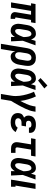

<svg xmlns="http://www.w3.org/2000/svg" viewBox="1506 -2318 1027 4078"><g transform="rotate(90 2019.0 -278.5)"><path d="M348 8Q332 8 316.5 6Q301 4 287 -2.5Q273 -9 262 -19Q251 -29 244.5 -42.5Q238 -56 237 -72Q236 -88 239 -104L292 -425H211L141 0H30L100 -425H49L65 -520H470L454 -425H403L350 -104Q349 -97 353 -92Q357 -87 364 -87H381L380 8Z M638 8Q611 8 585 1Q559 -6 539 -22Q519 -38 507 -61Q495 -84 489.5 -110Q484 -136 485 -164Q486 -192 491 -219L512 -345Q516 -368 522.5 -391Q529 -414 541 -435Q553 -456 570.5 -474.5Q588 -493 609 -505.5Q630 -518 653.5 -523Q677 -528 700 -528Q723 -528 743 -520Q763 -512 777.5 -497Q792 -482 801.5 -463.5Q811 -445 818 -424Q825 -448 832.5 -472Q840 -496 848 -520H942Q918 -452 894 -384.5Q870 -317 845 -250Q849 -187 851.5 -124.5Q854 -62 858 0H764Q764 -20 764.5 -40.5Q765 -61 765 -81Q754 -64 741 -48Q728 -32 712 -19Q696 -6 676.5 1Q657 8 638 8ZM639 -87Q652 -87 666 -94.5Q680 -102 690 -112.5Q700 -123 707.5 -135.5Q715 -148 722.5 -161Q730 -174 735.5 -187Q741 -200 746.5 -213.5Q752 -227 757.5 -240Q763 -253 767 -267Q767 -284 765.5 -300.5Q764 -317 762.5 -333.5Q761 -350 757.5 -366Q754 -382 748 -396.5Q742 -411 729.5 -422Q717 -433 700 -433Q689 -433 678 -428.5Q667 -424 658 -415.5Q649 -407 643 -396.5Q637 -386 632.5 -374.5Q628 -363 625 -352Q622 -341 620 -330L599 -204Q597 -192 596.5 -180Q596 -168 596 -156Q596 -144 597.5 -132.5Q599 -121 603.5 -110.5Q608 -100 617.5 -93.5Q627 -87 639 -87Z M910 215 1003 -345Q1007 -369 1015 -392.5Q1023 -416 1036 -438Q1049 -460 1068.5 -478Q1088 -496 1110.5 -507.5Q1133 -519 1157.5 -523.5Q1182 -528 1206 -528Q1235 -528 1263 -522Q1291 -516 1313 -501Q1335 -486 1350.5 -463.5Q1366 -441 1373 -414Q1380 -387 1379.5 -358.5Q1379 -330 1375 -301L1354 -175Q1350 -153 1344 -131.5Q1338 -110 1328 -89.5Q1318 -69 1303.5 -50.5Q1289 -32 1270 -18.5Q1251 -5 1228.5 1.5Q1206 8 1184 8Q1162 8 1142.5 1.5Q1123 -5 1108 -19Q1093 -33 1084.5 -52Q1076 -71 1072 -91L1021 215ZM1154 -87Q1172 -87 1189.5 -96Q1207 -105 1218.5 -121Q1230 -137 1236 -154.5Q1242 -172 1245 -190L1266 -316Q1268 -329 1269 -342.5Q1270 -356 1268.5 -369Q1267 -382 1263 -394Q1259 -406 1251 -415Q1243 -424 1230.5 -428.5Q1218 -433 1205 -433Q1186 -433 1168 -424Q1150 -415 1138.5 -399.5Q1127 -384 1120.5 -366Q1114 -348 1111 -330L1093 -217Q1090 -202 1089 -188Q1088 -174 1089 -160Q1090 -146 1093.5 -132.5Q1097 -119 1105.5 -108.5Q1114 -98 1126.5 -92.5Q1139 -87 1154 -87Z M1588 8Q1561 8 1535 1Q1509 -6 1489 -22Q1469 -38 1457 -61Q1445 -84 1439.5 -110Q1434 -136 1435 -164Q1436 -192 1441 -219L1462 -345Q1466 -368 1472.5 -391Q1479 -414 1491 -435Q1503 -456 1520.5 -474.5Q1538 -493 1559 -505.5Q1580 -518 1603.5 -523Q1627 -528 1650 -528Q1673 -528 1693 -520Q1713 -512 1727.5 -497Q1742 -482 1751.5 -463.5Q1761 -445 1768 -424Q1775 -448 1782.5 -472Q1790 -496 1798 -520H1892Q1868 -452 1844 -384.5Q1820 -317 1795 -250Q1799 -187 1801.5 -124.5Q1804 -62 1808 0H1714Q1714 -20 1714.5 -40.5Q1715 -61 1715 -81Q1704 -64 1691 -48Q1678 -32 1662 -19Q1646 -6 1626.5 1Q1607 8 1588 8ZM1589 -87Q1602 -87 1616 -94.5Q1630 -102 1640 -112.5Q1650 -123 1657.5 -135.5Q1665 -148 1672.5 -161Q1680 -174 1685.5 -187Q1691 -200 1696.5 -213.5Q1702 -227 1707.5 -240Q1713 -253 1717 -267Q1717 -284 1715.5 -300.5Q1714 -317 1712.5 -333.5Q1711 -350 1707.5 -366Q1704 -382 1698 -396.5Q1692 -411 1679.5 -422Q1667 -433 1650 -433Q1639 -433 1628 -428.5Q1617 -424 1608 -415.5Q1599 -407 1593 -396.5Q1587 -386 1582.5 -374.5Q1578 -363 1575 -352Q1572 -341 1570 -330L1549 -204Q1547 -192 1546.5 -180Q1546 -168 1546 -156Q1546 -144 1547.5 -132.5Q1549 -121 1553.5 -110.5Q1558 -100 1567.5 -93.5Q1577 -87 1589 -87ZM1689 -574 1637 -626 1795 -772 1858 -708Z M1975 215 2013 -15Q2020 -58 2019.5 -99Q2019 -140 2014.5 -181Q2010 -222 2001.5 -261Q1993 -300 1982.5 -338.5Q1972 -377 1959 -414.5Q1946 -452 1928 -487L2027 -528Q2046 -490 2060.5 -449.5Q2075 -409 2087.5 -368Q2100 -327 2109.5 -284Q2119 -241 2123 -197Q2141 -230 2157.5 -263.5Q2174 -297 2188.5 -330.5Q2203 -364 2215 -398.5Q2227 -433 2233 -468L2242 -520H2353L2344 -468Q2337 -427 2322 -386.5Q2307 -346 2289 -306.5Q2271 -267 2251 -228.5Q2231 -190 2210 -151.5Q2189 -113 2167 -75.5Q2145 -38 2122 0L2086 215Z M2580 8Q2553 8 2527 4.5Q2501 1 2476.5 -8Q2452 -17 2431.5 -33Q2411 -49 2398.5 -71Q2386 -93 2382.5 -119.5Q2379 -146 2383 -173Q2386 -191 2393.5 -208.5Q2401 -226 2414.5 -239Q2428 -252 2445 -261Q2462 -270 2479 -276Q2466 -286 2456 -299.5Q2446 -313 2440.5 -329Q2435 -345 2434.5 -363Q2434 -381 2437 -399Q2440 -419 2449 -439Q2458 -459 2473 -474.5Q2488 -490 2507 -500.5Q2526 -511 2546 -517.5Q2566 -524 2586.5 -526Q2607 -528 2627 -528Q2650 -528 2672 -525.5Q2694 -523 2714.5 -516.5Q2735 -510 2753 -498.5Q2771 -487 2783 -470Q2795 -453 2799 -431Q2803 -409 2800 -387L2799 -380H2689V-382Q2691 -394 2686.5 -405Q2682 -416 2672.5 -422.5Q2663 -429 2651 -431Q2639 -433 2627 -433Q2614 -433 2601.5 -431Q2589 -429 2577 -423.5Q2565 -418 2556 -406.5Q2547 -395 2545 -383Q2543 -369 2546 -355.5Q2549 -342 2558.5 -333Q2568 -324 2581 -321Q2594 -318 2609 -318H2664L2649 -223H2594Q2583 -223 2572 -222Q2561 -221 2550.5 -218.5Q2540 -216 2530.5 -211Q2521 -206 2512 -198.5Q2503 -191 2498.5 -181Q2494 -171 2492 -161Q2489 -143 2495.5 -127Q2502 -111 2515.5 -102Q2529 -93 2546 -90Q2563 -87 2581 -87Q2596 -87 2612 -89.5Q2628 -92 2643 -98.5Q2658 -105 2671 -116Q2684 -127 2692 -141L2784 -98Q2769 -72 2746 -50.5Q2723 -29 2695.5 -15.5Q2668 -2 2638.5 3Q2609 8 2580 8Z M3138 0Q3117 0 3095.5 -3.5Q3074 -7 3056 -17Q3038 -27 3025 -42.5Q3012 -58 3005.5 -77.5Q2999 -97 2999 -119Q2999 -141 3003 -162L3046 -425H2916L2932 -520H3303L3287 -425H3157L3111 -147Q3110 -138 3110 -129Q3110 -120 3112.5 -112Q3115 -104 3122 -99.5Q3129 -95 3138 -95H3226L3227 0Z M3488 8Q3461 8 3435 1Q3409 -6 3389 -22Q3369 -38 3357 -61Q3345 -84 3339.5 -110Q3334 -136 3335 -164Q3336 -192 3341 -219L3362 -345Q3366 -368 3372.5 -391Q3379 -414 3391 -435Q3403 -456 3420.5 -474.5Q3438 -493 3459 -505.5Q3480 -518 3503.5 -523Q3527 -528 3550 -528Q3573 -528 3593 -520Q3613 -512 3627.5 -497Q3642 -482 3651.5 -463.5Q3661 -445 3668 -424Q3675 -448 3682.5 -472Q3690 -496 3698 -520H3792Q3768 -452 3744 -384.5Q3720 -317 3695 -250Q3699 -187 3701.5 -124.5Q3704 -62 3708 0H3614Q3614 -20 3614.5 -40.5Q3615 -61 3615 -81Q3604 -64 3591 -48Q3578 -32 3562 -19Q3546 -6 3526.5 1Q3507 8 3488 8ZM3489 -87Q3502 -87 3516 -94.5Q3530 -102 3540 -112.5Q3550 -123 3557.5 -135.5Q3565 -148 3572.5 -161Q3580 -174 3585.5 -187Q3591 -200 3596.5 -213.5Q3602 -227 3607.5 -240Q3613 -253 3617 -267Q3617 -284 3615.5 -300.5Q3614 -317 3612.5 -333.5Q3611 -350 3607.5 -366Q3604 -382 3598 -396.5Q3592 -411 3579.5 -422Q3567 -433 3550 -433Q3539 -433 3528 -428.5Q3517 -424 3508 -415.5Q3499 -407 3493 -396.5Q3487 -386 3482.5 -374.5Q3478 -363 3475 -352Q3472 -341 3470 -330L3449 -204Q3447 -192 3446.5 -180Q3446 -168 3446 -156Q3446 -144 3447.5 -132.5Q3449 -121 3453.5 -110.5Q3458 -100 3467.5 -93.5Q3477 -87 3489 -87Z M3795 0 3881 -520H3992L3921 -95H3945L3946 0Z"/></g></svg>

Font: Iosevka QP
Style: Bold Italic
Weight: 700
Italic angle: -9°
Designer: Belleve Invis
Foundry: Belleve Invis
Version: Version 20.0.0; ttfautohint (v1.8.4)